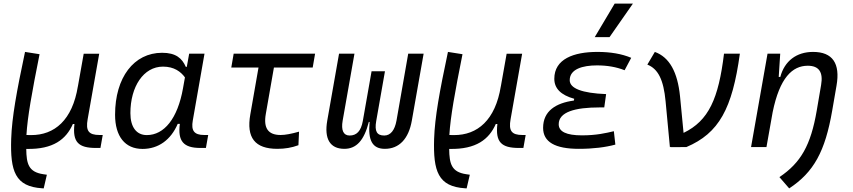

<svg xmlns="http://www.w3.org/2000/svg" viewBox="-20 -815 4728 1064"><path d="M222.2 229 239.7 153.3 219.7 150.4C138.7 138.2 126.5 93.8 125.5 10.3H129.9C273.9 12.7 346.2 -42 383.8 -127.9H392.6C380.9 -26.9 415 4.9 511.7 4.9H536.6L549.3 -66.9H531.7C471.2 -66.9 454.1 -89.8 465.8 -154.8L529.8 -517.1H443.8L411.6 -335.9V-336.9C381.3 -149.4 282.2 -65.9 152.3 -66.4L126.5 -66.9C132.3 -166.5 156.7 -301.8 199.2 -514.6L118.7 -527.3C72.3 -308.6 45.9 -165 42 -44.9C36.6 132.8 63 219.2 214.4 228.5Z M1015.1 -444.3H1009.8C988.8 -492.2 954.6 -522.5 878.4 -522.5C721.7 -522.5 617.7 -385.3 617.7 -179.2C617.7 -59.1 672.9 10.3 770 10.3C857.4 10.3 926.8 -39.6 964.8 -128.4H976.6C964.4 -32.7 996.6 4.9 1090.3 4.9H1121.1L1133.8 -66.9H1111.8C1055.2 -66.9 1038.6 -91.3 1048.3 -147L1113.3 -517.6H1028.3ZM883.3 -445.8C945.3 -445.8 981.9 -417.5 1004.9 -386.2L994.1 -325.7C964.4 -157.7 889.6 -66.4 793.5 -66.4C736.3 -66.4 702.6 -110.4 702.6 -188C702.6 -335 775.4 -445.8 883.3 -445.8Z M1517.1 9.8C1559.1 9.8 1596.7 3.4 1633.8 -10.3L1637.2 -85.4C1594.2 -73.2 1561 -66.9 1535.2 -66.9C1465.8 -66.9 1439 -105 1453.1 -184.1L1498 -440.9H1712.9L1726.1 -517.6H1274.9L1261.7 -440.9H1412.6L1367.2 -181.2C1344.2 -51.8 1392.6 9.8 1517.1 9.8Z M2112.8 9.8C2192.4 9.8 2244.6 -45.9 2262.2 -146.5L2327.6 -517.6H2242.2L2177.2 -146.5C2167.5 -93.3 2144.5 -64 2109.4 -64C2068.8 -64 2054.7 -86.9 2064.9 -144.5L2113.3 -419.9H2039.1L1990.7 -145C1980.5 -87.4 1955.6 -64 1917.5 -64C1882.8 -64 1869.6 -93.3 1878.9 -146.5L1944.3 -517.6H1858.9L1793.5 -146.5C1775.9 -45.9 1808.6 9.8 1888.2 9.8C1955.1 9.8 1997.6 -36.6 2023.9 -139.2H2028.3C2018.1 -36.6 2043.9 9.8 2112.8 9.8Z M2565.9 229 2583.5 153.3 2563.5 150.4C2482.4 138.2 2470.2 93.8 2469.2 10.3H2473.6C2617.7 12.7 2689.9 -42 2727.5 -127.9H2736.3C2724.6 -26.9 2758.8 4.9 2855.5 4.9H2880.4L2893.1 -66.9H2875.5C2814.9 -66.9 2797.9 -89.8 2809.6 -154.8L2873.5 -517.1H2787.6L2755.4 -335.9V-336.9C2725.1 -149.4 2626 -65.9 2496.1 -66.4L2470.2 -66.9C2476.1 -166.5 2500.5 -301.8 2543 -514.6L2462.4 -527.3C2416 -308.6 2389.6 -165 2385.7 -44.9C2380.4 132.8 2406.7 219.2 2558.1 228.5Z M3188 9.8C3268.1 9.8 3336.4 1 3390.1 -13.7L3381.8 -87.9C3337.9 -77.6 3285.6 -64.9 3205.1 -64.9C3118.7 -64.9 3076.2 -85.4 3076.2 -126.5C3076.2 -194.3 3166 -219.7 3302.7 -219.7H3328.6L3338.9 -293.5C3204.6 -298.8 3137.2 -325.2 3137.2 -370.6C3137.2 -432.1 3208.5 -452.6 3288.1 -452.6C3345.2 -452.6 3395.5 -443.8 3441.4 -425.8L3478 -494.6C3425.8 -516.6 3363.3 -527.3 3290.5 -527.3C3159.7 -527.3 3051.8 -488.3 3051.8 -378.4C3051.8 -324.7 3088.4 -288.1 3162.1 -267.6L3160.2 -257.8C3060.5 -244.1 2989.7 -200.2 2989.7 -106.4C2989.7 -28.3 3055.7 9.8 3188 9.8ZM3275.9 -609.4H3357.9L3487.3 -794.9H3386.2Z M3692.4 0.5 3697.8 -1.5 3696.3 0.5 3783.7 0C3964.4 -76.7 4038.1 -212.4 4080.1 -517.6H3992.2C3961.9 -268.6 3907.7 -146 3768.1 -78.6L3748.5 -281.2C3734.9 -415.5 3690.4 -497.6 3608.9 -527.3L3567.4 -457C3627.4 -433.1 3657.2 -373 3668.5 -253.4Z M4142.1 0H4227.5L4261.7 -192.9C4300.8 -384.8 4371.1 -450.7 4456.5 -450.7C4519 -450.7 4542.5 -414.6 4530.3 -344.2L4505.9 -201.2C4473.1 -10.7 4418.5 86.4 4299.3 166.5L4353.5 229C4489.7 139.2 4552.7 24.4 4591.8 -202.1L4615.7 -340.3C4637.2 -463.4 4594.2 -527.3 4485.8 -527.3C4394 -527.3 4327.6 -477.1 4304.2 -388.7H4295.4L4303.7 -517.6H4233.4Z"/></svg>

Font: Cascadia Mono NF SemiLight
Style: Italic
Weight: 350
Italic angle: -10°
Monospace: yes
Designer: Aaron Bell
Foundry: Saja Typeworks
Version: Version 2404.023